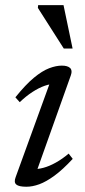

<svg xmlns="http://www.w3.org/2000/svg" viewBox="-20 -700 325 730"><path d="M39.5 -26.5 173.5 -395.5 189 -381Q172 -381.5 149.8 -373.8Q127.5 -366 103.2 -350.2Q79 -334.5 55 -311.5L38.5 -330Q77.5 -378.5 109 -404.5Q140.5 -430.5 166.8 -440.5Q193 -450.5 215 -450.5Q237 -450.5 246.5 -441.5Q256 -432.5 249.5 -414L115 -36.5L105 -57.5Q122.5 -56 145 -62Q167.5 -68 192.2 -81.8Q217 -95.5 241 -116L256.5 -96Q218.5 -55 187 -32Q155.5 -9 129.5 0.5Q103.5 10 80.5 10Q51.5 10 41.8 1.5Q32 -7 39.5 -26.5ZM256 -515.5H222.5L124 -670L125 -680.5H221.5Z"/></svg>

Font: Newsreader 16pt 16pt
Style: Italic
Weight: 400
Italic angle: -17°
Version: Version 1.003